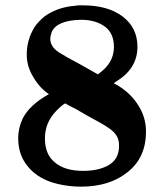

<svg xmlns="http://www.w3.org/2000/svg" viewBox="-20 -681 615 718"><path d="M105 -392Q80 -432 80 -477Q80 -533 110 -581Q123 -600 147 -620Q189 -650 246 -658Q249 -658 253.5 -658.5Q258 -659 260.5 -659.5Q263 -660 264 -660Q269 -660 275 -661H290Q384 -661 439 -619Q494 -577 494 -506Q494 -424 414 -376L406 -370Q406 -368 414 -365Q465 -337 496 -289Q526 -243 526 -189Q526 -92 458 -38Q391 17 282 17Q239 17 196 7Q125 -10 87 -55Q48 -99 48 -164Q48 -202 65 -238Q91 -289 163 -329Q129 -351 105 -392ZM373 -581Q338 -607 283 -607Q191 -605 173 -560Q168 -545 168 -536Q168 -507 199 -486Q227 -468 275 -443L346 -403Q361 -414 368 -421Q406 -456 406 -506Q406 -556 373 -581ZM389 -65Q425 -88 425 -134V-141Q425 -178 384 -204Q369 -215 302 -251Q286 -260 266 -272Q260 -275 249.5 -280.5Q239 -286 235 -288L225 -294Q218 -294 192 -268Q148 -224 148 -163Q148 -103 186 -73Q223 -42 291 -42Q351 -42 389 -65Z"/></svg>

Font: KaTeX_Math
Style: Bold Italic
Weight: 700
Version: Version